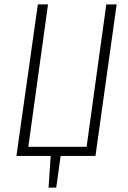

<svg xmlns="http://www.w3.org/2000/svg" viewBox="-20 -704 579 867"><path d="M506.8 -684.1 411.1 0H253.9L233.9 143.1H199.2L209 0H54.2L150.9 -684.1H196.8L107.9 -41H371.1L460 -684.1Z"/></svg>

Font: Fira Sans Compressed ExtraLight
Style: Italic
Weight: 250
Width: 3
Italic angle: -8°
Designer: Carrois Corporate & Edenspiekermann AG
Foundry: Carrois Corporate GbR & Edenspiekermann AG
Version: Version 4.203;PS 004.203;hotconv 1.0.88;makeotf.lib2.5.64775